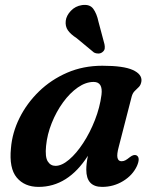

<svg xmlns="http://www.w3.org/2000/svg" viewBox="-20 -739 619 771"><path d="M457 -150Q448.5 -119 451.8 -105.2Q455 -91.5 468 -91.5Q476.5 -91.5 483.8 -95.5Q491 -99.5 501.5 -108Q517.5 -120.5 528.5 -115Q544.5 -106 530 -72.5Q512.5 -35 474.2 -11.8Q436 11.5 390 11.5Q326.5 11.5 326.5 -57.5Q326.5 -69.5 328 -82.8Q329.5 -96 333 -113.5Q253 11.5 135 11.5Q78.5 11.5 47.2 -26Q16 -63.5 24 -144Q29 -206 58.2 -265Q87.5 -324 136.2 -371.5Q185 -419 249.5 -447Q314 -475 391 -475Q476 -475 513.2 -458Q550.5 -441 548 -413.5Q546 -398.5 538 -390.2Q530 -382 521.5 -374Q513 -366 509 -352ZM165 -153Q160.5 -108.5 171.8 -90.8Q183 -73 203 -73Q228 -73 257.5 -98Q287 -123 314.2 -164.8Q341.5 -206.5 361.2 -257Q381 -307.5 387.5 -358Q394 -410 356 -410Q324.5 -410 292.5 -387.8Q260.5 -365.5 233.2 -328Q206 -290.5 187.8 -245Q169.5 -199.5 165 -153ZM375.5 -651.5 399.5 -561.5Q401.5 -552.5 400.5 -544.2Q399.5 -536 391 -529.5Q384 -524 374.5 -524Q365 -524 357.5 -528L287.5 -586Q263.5 -601.5 252.5 -617.5Q241.5 -633.5 244 -655.5Q246.5 -676.5 264.5 -695.5Q282.5 -714.5 309 -718.5Q340 -723 354.2 -704Q368.5 -685 375.5 -651.5Z"/></svg>

Font: Fraunces 9pt Soft SemiBold
Style: Italic
Weight: 600
Italic angle: -16°
Version: Version 1.000;[b76b70a41]